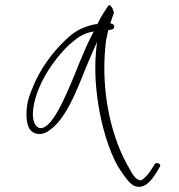

<svg xmlns="http://www.w3.org/2000/svg" viewBox="-20 -580 698 750"><path d="M87 -175C80 -135 83 -95 96 -75C113 -53 145 -48 176 -73C215 -101 247 -156 272 -211C297 -266 318 -325 343 -380L359 -416L355 -379C348 -297 355 -219 369 -143C385 -60 415 39 458 96C477 125 492 141 507 147C544 160 571 126 591 94L604 72C613 58 589 53 584 61V62L570 84C562 97 552 108 543 116C535 125 527 126 521 122C509 118 498 103 487 81C416 -36 373 -218 392 -402C393 -421 398 -438 401 -453L403 -462C413 -464 424 -465 425 -471V-472C428 -481 424 -486 411 -489C416 -506 421 -518 425 -530C419 -555 409 -561 405 -560C404 -559 402 -556 397 -549C390 -539 369 -505 361 -487C358 -485 353 -485 350 -485C296 -473 268 -455 234 -422C187 -378 136 -310 108 -239C98 -215 90 -193 87 -175ZM132 -235C159 -301 206 -363 251 -406C278 -428 300 -450 346 -457L340 -445C303 -375 275 -291 240 -215C224 -179 176 -72 135 -80C129 -81 122 -86 118 -93C99 -124 111 -184 132 -235ZM591 94Z"/></svg>

Font: Stray Cat
Style: LtExtObl
Weight: 300
Version: Version 1.0